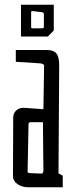

<svg xmlns="http://www.w3.org/2000/svg" viewBox="-20 -794 314 814"><path d="M35 -47 36 -291Q35 -312 47.5 -324.5Q60 -337 80 -337L164 -331L167 -519L155 -525L47 -532V-582H179Q207 -582 219 -567.5Q231 -553 231 -517L228 -59L246 -49V0H101Q73 0 54 -13.5Q35 -27 35 -47ZM164 -66 162 -276H106L101 -270L97 -66Q97 -63 98.5 -62Q100 -61 106 -60L159 -58ZM69 -774H208V-665L183 -639H69ZM159 -674Q166 -674 166 -680V-736Q166 -739 160 -742L120 -747Q112 -747 112 -744V-678Q112 -674 118 -674Z"/></svg>

Font: Bahianita
Style: Regular
Weight: 400
Designer: Pablo Cosgaya & Dani Raskovsky
Foundry: Pablo Cosgaya & Dani Raskovsky
Version: Version 1.008